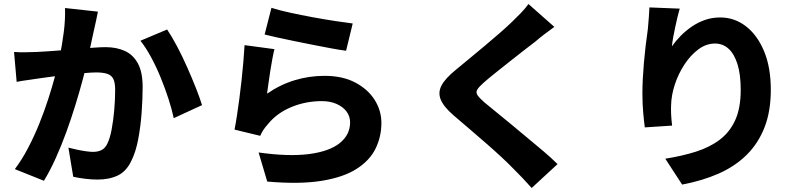

<svg xmlns="http://www.w3.org/2000/svg" viewBox="-20 -850 4040 957"><path d="M468 -792Q464 -772 459 -747.5Q454 -723 449 -703Q444 -679 438 -652.5Q432 -626 427 -600.5Q422 -575 417 -551Q407 -508 391.5 -450Q376 -392 355.5 -325.5Q335 -259 310.5 -191.5Q286 -124 257.5 -61Q229 2 199 51L54 -7Q90 -55 120.5 -113.5Q151 -172 176 -234Q201 -296 220.5 -356.5Q240 -417 254 -469Q268 -521 276 -559Q290 -628 298 -691Q306 -754 304 -810ZM813 -703Q836 -669 862 -620Q888 -571 912 -517Q936 -463 956 -412.5Q976 -362 987 -326L846 -261Q837 -304 820 -356.5Q803 -409 781 -463Q759 -517 733 -565Q707 -613 680 -647ZM50 -591Q78 -589 105.5 -589.5Q133 -590 162 -591Q187 -592 222 -594.5Q257 -597 296.5 -600Q336 -603 375.5 -606.5Q415 -610 449 -612.5Q483 -615 506 -615Q561 -615 602.5 -596Q644 -577 667.5 -533.5Q691 -490 691 -417Q691 -359 686 -289.5Q681 -220 669 -156.5Q657 -93 635 -49Q610 4 567.5 24.5Q525 45 466 45Q437 45 404 41Q371 37 345 31L321 -114Q341 -109 364 -104Q387 -99 409 -96Q431 -93 443 -93Q468 -93 486 -102Q504 -111 515 -134Q528 -160 536.5 -205Q545 -250 549.5 -302.5Q554 -355 554 -402Q554 -441 543.5 -459Q533 -477 511.5 -483Q490 -489 459 -489Q437 -489 399 -485.5Q361 -482 318 -477.5Q275 -473 238 -468Q201 -463 180 -460Q157 -456 122 -451.5Q87 -447 63 -442Z M1333 -811Q1370 -799 1425 -787Q1480 -775 1539.5 -764Q1599 -753 1652 -745Q1705 -737 1738 -733L1705 -597Q1674 -601 1631 -609Q1588 -617 1540 -626.5Q1492 -636 1445.5 -645.5Q1399 -655 1360.5 -663.5Q1322 -672 1299 -678ZM1348 -605Q1343 -586 1337.5 -556.5Q1332 -527 1327 -495Q1322 -463 1318 -433.5Q1314 -404 1311 -383Q1378 -429 1450 -450.5Q1522 -472 1597 -472Q1688 -472 1751 -438.5Q1814 -405 1847.5 -352Q1881 -299 1881 -237Q1881 -169 1852 -109.5Q1823 -50 1757 -8Q1691 34 1582 51.5Q1473 69 1312 55L1269 -90Q1418 -69 1519.5 -82Q1621 -95 1673 -136.5Q1725 -178 1725 -240Q1725 -271 1707 -294.5Q1689 -318 1657.5 -332Q1626 -346 1584 -346Q1504 -346 1432.5 -316.5Q1361 -287 1316 -232Q1301 -215 1292.5 -202Q1284 -189 1277 -173L1149 -204Q1155 -234 1161 -273.5Q1167 -313 1173 -358Q1179 -403 1184 -449.5Q1189 -496 1193 -541.5Q1197 -587 1199 -625Z M2743 -716Q2717 -697 2692.5 -678.5Q2668 -660 2650 -644Q2625 -625 2591.5 -599Q2558 -573 2521.5 -544Q2485 -515 2451 -488Q2417 -461 2392 -439Q2367 -417 2359 -403.5Q2351 -390 2359.5 -376.5Q2368 -363 2394 -340Q2415 -322 2449 -295Q2483 -268 2523.5 -234Q2564 -200 2607 -164.5Q2650 -129 2689.5 -95.5Q2729 -62 2759 -32L2630 87Q2585 36 2537 -11Q2515 -34 2479.5 -67Q2444 -100 2402 -136.5Q2360 -173 2318 -209Q2276 -245 2242 -274Q2192 -317 2177 -353Q2162 -389 2181 -424.5Q2200 -460 2252 -502Q2281 -526 2318.5 -557Q2356 -588 2395.5 -621Q2435 -654 2470.5 -685Q2506 -716 2531 -740Q2555 -763 2578 -787Q2601 -811 2614 -830Z M3368 -807Q3363 -791 3357.5 -767.5Q3352 -744 3346 -717Q3340 -690 3335.5 -664.5Q3331 -639 3329 -619Q3348 -646 3372.5 -671Q3397 -696 3427.5 -717Q3458 -738 3493.5 -750.5Q3529 -763 3570 -763Q3641 -763 3698 -719Q3755 -675 3788.5 -594.5Q3822 -514 3822 -402Q3822 -296 3791 -216Q3760 -136 3702 -78.5Q3644 -21 3562.5 15Q3481 51 3380 70L3296 -59Q3379 -72 3448.5 -94Q3518 -116 3568 -154Q3618 -192 3645 -252Q3672 -312 3672 -402Q3672 -479 3656 -530Q3640 -581 3611.5 -607Q3583 -633 3544 -633Q3500 -633 3461 -604Q3422 -575 3391.5 -528.5Q3361 -482 3343.5 -428.5Q3326 -375 3325 -325Q3324 -307 3325 -282.5Q3326 -258 3330 -224L3194 -215Q3190 -244 3186 -288.5Q3182 -333 3182 -384Q3182 -419 3184 -458Q3186 -497 3189.5 -537.5Q3193 -578 3198 -620.5Q3203 -663 3209 -704Q3212 -734 3214 -763.5Q3216 -793 3217 -813Z"/></svg>

Font: Noto Sans SC Thin ExtraBold
Style: Regular
Weight: 800
Version: Version 2.004-H2;hotconv 1.0.118;makeotfexe 2.5.65603